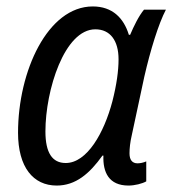

<svg xmlns="http://www.w3.org/2000/svg" viewBox="-20 -566 535 596"><path d="M156 10C215 10 258 -27 298 -83H301C299 -31 318 10 379 10C398 10 422 4 434 -3V-65C425 -61 415 -59 407 -59C391 -59 382 -69 382 -90C382 -105 384 -125 389 -146L428 -328C447 -411 472 -492 495 -536H427C411 -517 395 -484 384 -458H380C364 -510 329 -546 268 -546C128 -546 36 -345 36 -154C36 -47 83 10 156 10ZM184 -60C142 -60 121 -92 121 -158C121 -286 180 -475 276 -475C322 -475 348 -440 348 -382C348 -346 342 -303 329 -252C303 -153 250 -60 184 -60Z"/></svg>

Font: Noto Sans Display SemiCondensed
Style: Italic
Weight: 400
Width: 4
Italic angle: -12°
Designer: Monotype Design Team
Foundry: Monotype Imaging Inc.
Version: Version 1.900